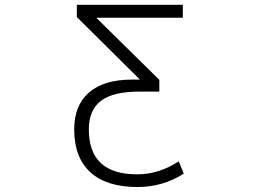

<svg xmlns="http://www.w3.org/2000/svg" viewBox="-20 -751 1040 782"><path d="M549.8 -426.8 293 -681.6V-731.4H724.6V-678.7H372.1L628.9 -425.8V-377.9H547.9Q440.4 -377.9 391.1 -340.3Q341.8 -302.7 341.8 -223.6Q341.8 -40 540 -41Q627 -41 708 -93.8L728.5 -43.9Q643.6 10.7 540 10.7Q414.1 10.7 348.1 -49.3Q282.2 -109.4 282.2 -223.6Q282.2 -322.3 342.8 -374.5Q403.3 -426.8 517.6 -426.8Z"/></svg>

Font: Gen Shin Gothic Monospace Light
Style: Regular
Weight: 300
Designer: [Source Han Sans]
Ryoko NISHIZUKA  (kana & ideographs); Paul D. Hunt (Latin, Greek & Cyrillic); Wenlong ZHANG  (bopomofo
Version: Version 1.002.20150607